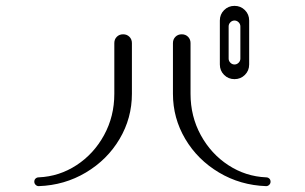

<svg xmlns="http://www.w3.org/2000/svg" viewBox="-20 -750 1040 655"><path d="M570 -430V-603Q570 -616 578.5 -624.5Q587 -633 600 -633Q613 -633 621.5 -624.5Q630 -616 630 -603V-430Q630 -353 665 -289Q700 -225 759 -186.5Q818 -148 888 -145Q894 -145 898.5 -141Q903 -137 903 -130Q903 -124 898.5 -119.5Q894 -115 888 -115Q800 -118 727 -161.5Q654 -205 612 -276Q570 -347 570 -430ZM97 -130Q97 -137 101.5 -141Q106 -145 112 -145Q182 -148 241 -186.5Q300 -225 335 -289Q370 -353 370 -430V-603Q370 -616 378.5 -624.5Q387 -633 400 -633Q413 -633 421.5 -624.5Q430 -616 430 -603V-430Q430 -347 388 -276Q346 -205 273 -161.5Q200 -118 112 -115Q106 -115 101.5 -119.5Q97 -124 97 -130ZM730 -530V-680Q730 -701 744.5 -715.5Q759 -730 780 -730Q801 -730 815.5 -715.5Q830 -701 830 -680V-530Q830 -509 815.5 -494.5Q801 -480 780 -480Q759 -480 744.5 -494.5Q730 -509 730 -530ZM800 -550V-660Q800 -668 794 -674Q788 -680 780 -680Q772 -680 766 -674Q760 -668 760 -660V-550Q760 -542 766 -536Q772 -530 780 -530Q788 -530 794 -536Q800 -542 800 -550Z"/></svg>

Font: GL-CurulMinamoto Light
Style: Regular
Weight: 300
Designer: Eunice (kana); Ryoko NISHIZUKA 西塚涼子 (ideographs); Frank Grießhammer (Latin, Greek & Cyrillic); Wenlong ZHANG
Foundry: Gutenberg Labo; Adobe
Version: Version 1.002